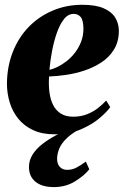

<svg xmlns="http://www.w3.org/2000/svg" viewBox="-20 -549 516 802"><path d="M440.5 -101.5Q426.5 -81.5 395.2 -55Q364 -28.5 316.8 -8.2Q269.5 12 207.5 12Q155.5 12 117.8 -5.8Q80 -23.5 56 -53.5Q32 -83.5 20.8 -120.5Q9.5 -157.5 9 -196.5Q9 -268.5 32.5 -329.5Q56 -390.5 98.5 -435Q141 -479.5 198.8 -504.2Q256.5 -529 324 -529Q379 -529 412.2 -514.8Q445.5 -500.5 460.8 -476.2Q476 -452 476.5 -421Q476.5 -375.5 456.5 -342.8Q436.5 -310 403.8 -288.5Q371 -267 332.2 -254.2Q293.5 -241.5 254.5 -236Q215.5 -230.5 185 -229.5Q182.5 -194.5 186.5 -163.8Q190.5 -133 202 -110.2Q213.5 -87.5 234.2 -74.5Q255 -61.5 285.5 -61.5Q317.5 -61.5 343.5 -71.8Q369.5 -82 389.5 -97.8Q409.5 -113.5 423.5 -129ZM288 -491Q264 -491 246.5 -468.2Q229 -445.5 216.8 -409.8Q204.5 -374 197 -333.5Q189.5 -293 186.5 -257.5Q202 -260.5 220.8 -269.8Q239.5 -279 258.5 -293.8Q277.5 -308.5 293.2 -329Q309 -349.5 318.8 -374.8Q328.5 -400 328.5 -430Q328 -465.5 316.8 -478.2Q305.5 -491 288 -491ZM205 232.5Q155.5 232.5 128.2 210.2Q101 188 101 148.5Q101 120.5 116 96.8Q131 73 156.5 53Q182 33 213.2 16.5Q244.5 0 276 -13L291.5 -29L329.5 -18.5Q284.5 4 260.8 26.5Q237 49 227.8 71.2Q218.5 93.5 218.5 115.5Q218.5 135.5 229.8 148Q241 160.5 261 160.5Q281.5 160.5 299.5 151Q317.5 141.5 338.5 126L353 158Q333 184 294 208.2Q255 232.5 205 232.5Z"/></svg>

Font: Merriweather 120pt Black
Style: Italic
Weight: 900
Italic angle: -7.8°
Version: Version 2.101